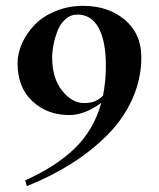

<svg xmlns="http://www.w3.org/2000/svg" viewBox="-20 -626 543 656"><path d="M332 -298.8Q341.8 -350.1 341.8 -400.9Q341.8 -484.9 317.1 -530.5Q292.5 -576.2 244.1 -576.2Q221.2 -576.2 203.4 -560.3Q185.5 -544.4 176.3 -520Q167 -495.6 162.6 -472.7Q158.2 -449.7 158.2 -430.2Q158.2 -358.9 192.1 -316.4Q226.1 -273.9 266.1 -273.9Q288.1 -273.9 302 -279.1Q315.9 -284.2 332 -298.8ZM65.9 -9.8Q169.4 -55.7 234.9 -118.7Q300.3 -181.6 326.2 -274.9Q269.5 -232.9 216.8 -232.9Q141.6 -232.9 90.8 -280Q40 -327.1 40 -410.2Q40 -444.3 55.7 -478.8Q71.3 -513.2 98.9 -541.7Q126.5 -570.3 169.9 -588.1Q213.4 -606 264.2 -606Q350.1 -606 406.5 -558.3Q462.9 -510.7 462.9 -430.2Q462.9 -356 432.1 -287.6Q401.4 -219.2 346.7 -164.6Q292 -109.9 223.1 -66.4Q154.3 -22.9 71.8 9.8Q67.9 -2 65.9 -9.8Z"/></svg>

Font: Bluu Next
Style: Bold
Weight: 700
Designer: Jean-Baptiste Morizot, Igor Stepanchenko (Cyrillic)
Foundry: Igor Stepanchenko
Version: Version 1.005